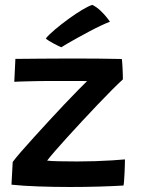

<svg xmlns="http://www.w3.org/2000/svg" viewBox="-20 -762 577 786"><path d="M485.5 -2.5Q444.5 0 386.5 1.8Q328.5 3.5 267 3.5Q200.5 3.5 136.8 1.2Q73 -1 27 -6L32 -99Q43.5 -114.5 66.2 -140.8Q89 -167 118.5 -199.5Q148 -232 180 -266.8Q212 -301.5 242.5 -333.8Q273 -366 297.8 -391.2Q322.5 -416.5 336.5 -430Q329 -430.5 312 -430.5Q295 -430.5 273 -430.5Q251 -430.5 227.2 -430.5Q203.5 -430.5 183 -430.5Q160 -430.5 135.8 -430Q111.5 -429.5 90.5 -429Q69.5 -428.5 55.5 -428Q41.5 -427.5 38.5 -427L43 -521Q56.5 -521 81.8 -521.2Q107 -521.5 139.8 -521.8Q172.5 -522 209.5 -522.2Q246.5 -522.5 283.5 -522.5Q331 -522.5 383 -522Q435 -521.5 478.5 -520.5Q479.5 -517.5 480.2 -506.5Q481 -495.5 481.8 -481.2Q482.5 -467 482.8 -454.5Q483 -442 483 -437Q466 -421.5 439.2 -394.8Q412.5 -368 381 -335Q349.5 -302 317 -267Q284.5 -232 255.2 -199.8Q226 -167.5 204.5 -142.8Q183 -118 173 -104.5Q185.5 -102.5 222.5 -101.8Q259.5 -101 296.5 -101Q332 -101 369.5 -102.2Q407 -103.5 439.2 -105.5Q471.5 -107.5 491.5 -109.5Q491.5 -105 491.2 -90Q491 -75 490 -56.5Q489 -38 488 -22.8Q487 -7.5 485.5 -2.5ZM358 -742Q376 -733 390.5 -719.2Q405 -705.5 415.5 -692.5Q426 -679.5 430 -673Q415 -667.5 392.8 -657Q370.5 -646.5 345.5 -633.2Q320.5 -620 297.2 -607Q274 -594 256.2 -583.8Q238.5 -573.5 231 -568.5Q227.5 -570 218.5 -574.2Q209.5 -578.5 199.2 -584Q189 -589.5 180.2 -595Q171.5 -600.5 167.5 -604.5Q180 -620 205.5 -641.5Q231 -663 260.5 -684.5Q290 -706 316.5 -721.8Q343 -737.5 358 -742Z"/></svg>

Font: Grandstander Thin Medium
Style: Regular
Weight: 500
Version: Version 1.200